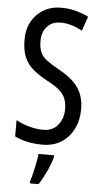

<svg xmlns="http://www.w3.org/2000/svg" viewBox="-62 -762 537 1021"><g transform="rotate(5 206.5 -251.5)"><path d="M375 -196Q375 -136 351.5 -89.5Q328 -43 286 -16.5Q244 10 187 10Q100 10 38 -21V-108Q72 -89 111 -79Q150 -69 184 -69Q234 -69 262 -104Q290 -139 290 -188Q290 -223 279.5 -247Q269 -271 245 -291Q221 -311 180 -332Q138 -355 107 -380.5Q76 -406 59.5 -443Q43 -480 43 -536Q42 -592 65.5 -634.5Q89 -677 130.5 -701Q172 -725 225 -724Q267 -724 304 -713.5Q341 -703 369 -689L342 -612Q282 -645 227 -645Q181 -645 154.5 -615.5Q128 -586 128 -540Q128 -503 138 -479.5Q148 -456 172.5 -437.5Q197 -419 238 -396Q308 -359 341.5 -312Q375 -265 375 -196ZM253 71Q243 108 223.5 149.5Q204 191 184 221H138V210Q144 192 150.5 164.5Q157 137 162.5 109Q168 81 170 61H253Z"/></g></svg>

Font: Noto Sans Oriya ExtCond
Style: Regular
Weight: 400
Width: 2
Designer: Amélie Bonet and Sol Matas
Foundry: Google LLC
Version: Version 2.006; ttfautohint (v1.8.4.7-5d5b)